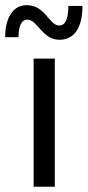

<svg xmlns="http://www.w3.org/2000/svg" viewBox="-45 -711 334 731"><path d="M181.6 -559.6C237.3 -559.6 269 -605 269 -688.5H215.3C215.3 -643.1 205.6 -613.8 180.7 -613.8C141.6 -613.8 128.4 -691.4 56.6 -691.4C3.4 -691.4 -25.4 -641.6 -25.4 -569.3H25.4C25.4 -606 34.2 -636.2 59.1 -636.2C98.6 -636.2 114.7 -559.6 181.6 -559.6ZM83 0H163.6V-487.8H83Z"/></svg>

Font: HK Grotesk
Style: Regular
Weight: 400
Designer: Alfredo Marco Pradil and Stefan Peev
Foundry: Hanken Design Co.
Version: Version 1.045;PS 001.045;hotconv 1.0.88;makeotf.lib2.5.64775